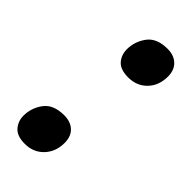

<svg xmlns="http://www.w3.org/2000/svg" viewBox="-189 -594 646 646"><g transform="rotate(45 133.5 -271.0)"><path d="M166 -392Q129 -392 112.5 -410.5Q96 -429 96 -456Q96 -493 118.5 -523.5Q141 -554 192 -554Q223 -554 241 -536.5Q259 -519 259 -489Q259 -446 233 -419Q207 -392 166 -392ZM78 12Q41 12 24.5 -7Q8 -26 8 -52Q8 -89 30.5 -119.5Q53 -150 104 -150Q135 -150 153 -133Q171 -116 171 -85Q171 -43 145 -15.5Q119 12 78 12Z"/></g></svg>

Font: Noto Sans SemiCondensed
Style: Bold Italic
Weight: 700
Width: 4
Italic angle: -12°
Designer: Monotype Design Team
Foundry: Monotype Imaging Inc.
Version: Version 2.013; ttfautohint (v1.8.4.7-5d5b)